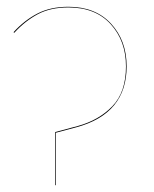

<svg xmlns="http://www.w3.org/2000/svg" viewBox="-20 -547 454 567"><path d="M143 -157 210 -175Q272 -192 312 -233.5Q352 -275 352 -351Q352 -426 307 -475.5Q262 -525 182 -525Q129 -525 91.5 -505Q54 -485 22 -450L20 -452Q52 -487 90.5 -507Q129 -527 182 -527Q262 -527 308 -477Q354 -427 354 -351Q354 -211 205 -171L145 -155V0H143Z"/></svg>

Font: FiraGO Two
Style: Regular
Weight: 100
Designer: bBox Type
Foundry: bBox Type GmbH
Version: Version 1.001